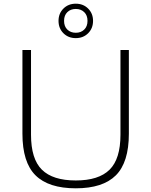

<svg xmlns="http://www.w3.org/2000/svg" viewBox="-20 -1011 820 1040"><path d="M390.5 9Q243.5 9 172.5 -61.2Q101.5 -131.5 101.5 -287V-740H148V-281Q148 -150 207 -91.8Q266 -33.5 390.5 -33.5Q514.5 -33.5 573.5 -91.8Q632.5 -150 632.5 -281V-740H678V-287Q678 -131.5 607.5 -61.2Q537 9 390.5 9ZM390.5 -804.5Q350 -804.5 323.5 -831Q297 -857.5 297 -898Q297 -938 323.5 -964.5Q350 -991 390.5 -991Q431 -991 457.5 -964.5Q484 -938 484 -898Q484 -857.5 457.5 -831Q431 -804.5 390.5 -804.5ZM390.5 -833.5Q418.5 -833.5 436.2 -850.8Q454 -868 454 -898Q454 -928 436.2 -945.2Q418.5 -962.5 390.5 -962.5Q362.5 -962.5 344.8 -945.2Q327 -928 327 -898Q327 -868 344.8 -850.8Q362.5 -833.5 390.5 -833.5Z"/></svg>

Font: Encode Sans Expanded Expanded ExtraLight
Style: Regular
Weight: 200
Width: 7
Designer: Multiple Designers
Foundry: Impallari Type
Version: Version 3.000; ttfautohint (v1.8.3) -l 8 -r 50 -G 200 -x 14 